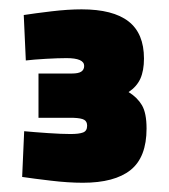

<svg xmlns="http://www.w3.org/2000/svg" viewBox="-20 -749 359 409"><path d="M156.4 -359.7Q125.6 -359.7 88.7 -364.1Q51.9 -368.4 27.2 -372.1L31.5 -469.5Q52.6 -467.5 82 -465.5Q111.4 -463.5 130.3 -463.5Q148.3 -463.5 156.9 -466.8Q165.6 -470 165.6 -481.2Q165.6 -490.2 159.3 -493.8Q153 -497.4 136.8 -498H62V-592.4H133.2Q147 -592.4 153.1 -596.4Q159.3 -600.5 159.3 -608.6Q159.3 -625.2 121.6 -625.2Q104 -625.2 77.8 -623.7Q51.6 -622.2 35 -620.2L30.6 -717Q54.6 -720.7 89.8 -724.9Q125 -729.1 153.8 -729.1Q220.8 -729.1 253.8 -703.4Q286.7 -677.8 286.7 -624.3Q286.7 -598.6 279 -581.4Q271.2 -564.3 253.9 -552.9Q272.5 -541.5 282.4 -524.8Q292.2 -508.1 292.2 -475.2Q292.2 -414 258.1 -386.8Q224.1 -359.7 156.4 -359.7Z"/></svg>

Font: Titillium Web SemiBold
Style: Regular
Weight: 600
Designer: Mohamed Gaber, Accademia di Belle Arti di Urbino
Foundry: Kief Type Foundry, Accademia di Belle Arti di Urbino
Version: Version 3.000; ttfautohint (v1.8.4)